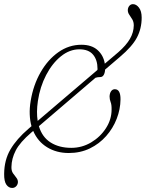

<svg xmlns="http://www.w3.org/2000/svg" viewBox="-45 -746 719 948"><path d="M96 -110.5 110.5 -123Q103 -149.5 101.8 -181Q100.5 -212.5 106.5 -248Q119.5 -326.5 155.5 -389.2Q191.5 -452 243.5 -488.5Q295.5 -525 357 -525Q407.5 -525 436.8 -498.8Q466 -472.5 472.5 -431.5L539 -488Q578 -522 596.5 -554Q615 -586 615.5 -620Q615.5 -638 608.2 -650.2Q601 -662.5 593.5 -673Q586 -683.5 586 -696.5Q586.5 -708.5 593.5 -717Q600.5 -725.5 611.5 -725.5Q628 -725.5 641.2 -708.2Q654.5 -691 654.5 -659Q654.5 -605 631 -560.5Q607.5 -516 546.5 -464.5L474 -402.5Q473 -386 467 -375.8Q461 -365.5 450 -365.5Q437 -365.5 426.5 -362L147 -123Q163 -69 205 -42.5Q247 -16 307 -16Q360 -16 405.2 -43Q450.5 -70 478.2 -113.2Q506 -156.5 506 -205Q506.5 -229 501.2 -242.2Q496 -255.5 496 -269.5Q496.5 -285.5 503.5 -295.5Q510.5 -305.5 522 -305.5Q550.5 -305.5 550 -255Q549.5 -206.5 531.2 -159.5Q513 -112.5 479.2 -74.2Q445.5 -36 398.8 -13.2Q352 9.5 294.5 9.5Q234 9.5 187.8 -18.8Q141.5 -47 119 -99.5L110 -92Q53.5 -43.5 32.8 -3.2Q12 37 11.5 78.5Q11 97.5 19.2 109.5Q27.5 121.5 35.5 131.2Q43.5 141 43.5 153Q43 165 35 173.5Q27 182 15 182Q-2 182 -13.5 165.8Q-25 149.5 -24.5 112.5Q-24 44 6.5 -8Q37 -60 96 -110.5ZM142 -247Q134 -192 141 -149L436 -400.5Q436.5 -403 436.5 -406Q436.5 -450 414.5 -476.2Q392.5 -502.5 347 -502.5Q298.5 -502.5 255.8 -468Q213 -433.5 182.8 -375.5Q152.5 -317.5 142 -247Z"/></svg>

Font: Fraunces 72pt S100 Thin
Style: Italic
Weight: 100
Italic angle: -16°
Version: Version 1.000; ttfautohint (v1.8.3)